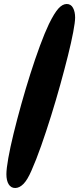

<svg xmlns="http://www.w3.org/2000/svg" viewBox="-20 -825 407 961"><path d="M56 116Q35 116 23.5 97.5Q12 79 12 47Q12 20 21.5 -33.5Q31 -87 48 -156.5Q65 -226 86.5 -303Q108 -380 132 -455.5Q156 -531 180 -596Q204 -661 225 -705Q252 -760 272.5 -782.5Q293 -805 314 -805Q335 -805 345.5 -785.5Q356 -766 356 -737Q356 -715 346.5 -664.5Q337 -614 320 -546Q303 -478 281.5 -400.5Q260 -323 235.5 -244.5Q211 -166 186 -95Q161 -24 137 30Q117 76 97 96Q77 116 56 116Z"/></svg>

Font: DynaPuff Condensed Medium
Style: Regular
Weight: 500
Width: 3
Designer: Toshi Omagari, Jennifer Daniel
Foundry: Google Fonts
Version: Version 2.000; ttfautohint (v1.8.4.7-5d5b)